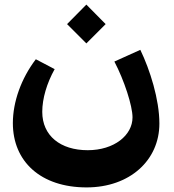

<svg xmlns="http://www.w3.org/2000/svg" viewBox="-20 -616 759 836"><path d="M357 200C545 200 674 82 674 -78C674 -183 633 -312 591 -399L478 -348C521 -266 557 -155 557 -105C557 -27 477 38 362 38C243 38 164 -25 164 -129C164 -187 184 -254 218 -315L136 -358C72 -274 36 -172 36 -80C36 87 157 200 357 200ZM272 -511 356 -427 440 -511 356 -596Z"/></svg>

Font: Wafeq
Style: Bold
Weight: 700
Designer: Rasmus Andersson & Azza Alameddine
Foundry: Google & TypeTogether
Version: Version 3.000;FEAKit 1.0